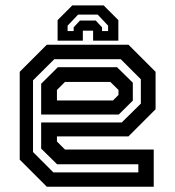

<svg xmlns="http://www.w3.org/2000/svg" viewBox="-20 -710 666 730"><path d="M468.5 -540 571.5 -437V-294.5L468.5 -191.5H196.5V-172L227 -141.5H564.5V0H158L55 -103V-437L158 -540ZM425 -454.5 485 -395.5V-327.5L431.5 -274.5H136.5V-391.5L200 -454.5ZM439 -485H186.5L105.5 -404.5V-132L183 -54.5H506V-85.5H197L136.5 -145V-244.5H443L515.5 -316V-408.5ZM399.5 -398.5H227L196.5 -368V-328H409.5L430.5 -349V-368ZM374 -689.5 430 -633.5V-555.5H334V-593.5H295V-555.5H199V-633.5L255 -689.5ZM351.5 -654.5H277L237 -612.5V-592H260V-606L284 -632H344L368 -606V-592H391V-612.5Z"/></svg>

Font: Tourney Thin SemiBold
Style: Regular
Weight: 600
Version: Version 1.015